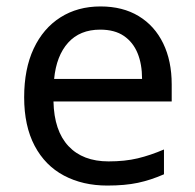

<svg xmlns="http://www.w3.org/2000/svg" viewBox="-20 -566 604 596"><path d="M292 -546Q361 -546 410.5 -516Q460 -486 486.5 -431.5Q513 -377 513 -304V-251H146Q148 -160 192.5 -112.5Q237 -65 317 -65Q368 -65 407.5 -74.5Q447 -84 489 -102V-25Q448 -7 408 1.5Q368 10 313 10Q237 10 178.5 -21Q120 -52 87.5 -113.5Q55 -175 55 -264Q55 -352 84.5 -415Q114 -478 167.5 -512Q221 -546 292 -546ZM291 -474Q228 -474 191.5 -433.5Q155 -393 148 -321H421Q421 -367 407 -401Q393 -435 364.5 -454.5Q336 -474 291 -474Z"/></svg>

Font: ukannada25
Style: Book
Weight: 400
Designer: Jelle Bosma - Monotype Design Team
Foundry: Monotype Imaging Inc.
Version: Version 2.003